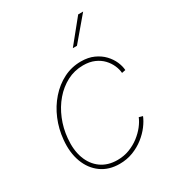

<svg xmlns="http://www.w3.org/2000/svg" viewBox="-182 -854 878 967"><g transform="rotate(-30 257.0 -370.5)"><path d="M229 7.8Q166.5 7.8 122.6 -23.9Q78.6 -55.7 57.9 -111.3Q37.1 -167 43.9 -238.3Q49.3 -298.3 71.8 -352.1Q94.2 -405.8 130.9 -447.5Q167.5 -489.3 214.6 -513.2Q261.7 -537.1 315.9 -537.1Q358.4 -537.1 390.1 -522.7Q421.9 -508.3 443.4 -485.6Q464.8 -462.9 476.1 -437Q487.3 -411.1 488.8 -387.7L467.3 -383.3Q465.8 -404.8 455.8 -427.7Q445.8 -450.7 427.2 -470.5Q408.7 -490.2 380.9 -502.4Q353 -514.6 315.9 -514.6Q265.1 -514.6 221.9 -491.9Q178.7 -469.2 145.5 -430.4Q112.3 -391.6 91.6 -341.1Q70.8 -290.5 65.9 -234.9Q59.6 -169.4 77.6 -119.9Q95.7 -70.3 134.5 -42.5Q173.3 -14.6 229 -14.6Q266.6 -14.6 299.1 -27.1Q331.5 -39.6 357.7 -59.8Q383.8 -80.1 401.9 -103.3Q419.9 -126.5 428.7 -148.4L450.2 -142.6Q440.9 -118.7 421.1 -92.3Q401.4 -65.9 372.6 -43.2Q343.8 -20.5 307.4 -6.3Q271 7.8 229 7.8ZM314.9 -615.2 423.3 -749H452.1L338.9 -615.2Z"/></g></svg>

Font: Inter 24pt Thin
Style: Italic
Weight: 250
Italic angle: -9.3988°
Version: Version 4.001;git-66647c0bb